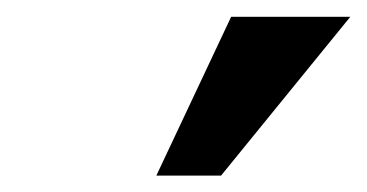

<svg xmlns="http://www.w3.org/2000/svg" viewBox="-20 -802 443 232"><path d="M168.9 -589.8 259.3 -781.7H403.3L247.1 -589.8Z"/></svg>

Font: Comme SemiBold
Style: Regular
Weight: 600
Version: Version 1.000;gftools[0.9.27]